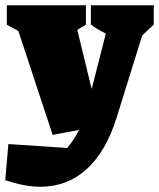

<svg xmlns="http://www.w3.org/2000/svg" viewBox="-61 -515 607 733"><path d="M140 0 9 -397Q-14 -408 -35 -421V-495H267V-421L234 -401L289 -175L343 -387Q312 -402 286 -421V-495H526V-421L482 -380L384 -65Q343 65 269 131.5Q195 198 93 198Q62 198 28.5 191.5Q-5 185 -41 173L-29 35L196 50Q211 31 222 14Q233 -3 241 -19Z"/></svg>

Font: Piazzolla Black
Style: Regular
Weight: 900
Designer: Juan Pablo del Peral
Foundry: Huerta Tipografica
Version: Version 1.330